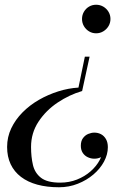

<svg xmlns="http://www.w3.org/2000/svg" viewBox="-20 -550 590 810"><path d="M229 240Q178 240 137.5 229Q97 218 68.5 196.2Q40 174.5 25 142.8Q10 111 10 70Q10 28 27.5 -8.8Q45 -45.5 75.2 -76Q105.5 -106.5 144.2 -128.8Q183 -151 225.8 -164.5Q268.5 -178 311 -180.5L338 -311H358L326.5 -166Q273 -150.5 223.5 -117.5Q174 -84.5 142.5 -36.8Q111 11 111 70Q111 112 119 146Q127 180 153.2 200.2Q179.5 220.5 234 220.5Q272 220.5 304.8 207.5Q337.5 194.5 362.2 172.8Q387 151 401 124.5Q415 98 415 71H434Q434 86 426 96.8Q418 107.5 405.2 113.5Q392.5 119.5 378 119.5Q363.5 119.5 350.2 113.2Q337 107 329 94.8Q321 82.5 321 65Q321 45 330 32.8Q339 20.5 352.2 15Q365.5 9.5 378 9.5Q393.5 9.5 406.2 16.2Q419 23 427 36.8Q435 50.5 435 71Q435 101.5 418.8 131.8Q402.5 162 374 186.2Q345.5 210.5 308.2 225.2Q271 240 229 240ZM385.5 -409.5Q369 -409.5 355.5 -417.8Q342 -426 334 -439.8Q326 -453.5 326 -470Q326 -486.5 334 -500.2Q342 -514 355.5 -522Q369 -530 385.5 -530Q402 -530 415.8 -522Q429.5 -514 437.8 -500.2Q446 -486.5 446 -470Q446 -453.5 437.8 -439.8Q429.5 -426 415.8 -417.8Q402 -409.5 385.5 -409.5Z"/></svg>

Font: Bodoni Moda
Style: Italic
Weight: 400
Italic angle: -13°
Designer: Owen Earl
Foundry: indestructible type
Version: Version 2.005